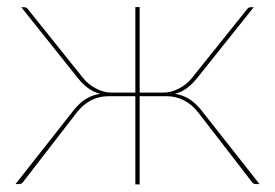

<svg xmlns="http://www.w3.org/2000/svg" viewBox="-20 -510 762 532"><path d="M699 0H690.5Q682 0 679 -4.5L529.5 -198Q512.5 -220 490.2 -231.8Q468 -243.5 440 -243.5H367V1H355V-243.5H282Q254 -243.5 231.8 -231.8Q209.5 -220 192.5 -198L43 -4.5Q40 0 31.5 0H23L184.5 -205Q199.5 -224 217 -235.2Q234.5 -246.5 257 -250Q237.5 -255.5 223.2 -266.5Q209 -277.5 197.5 -291.5L39 -490H47Q53.5 -490 57 -485L210.5 -293.5Q224.5 -276 246 -264.8Q267.5 -253.5 288.5 -253.5H355V-490.5H367V-253.5H433.5Q454.5 -253.5 476 -264.8Q497.5 -276 511.5 -293.5L665 -485Q668.5 -490 675 -490H683L524.5 -291.5Q513 -277.5 498.8 -266.5Q484.5 -255.5 465 -250Q487.5 -246.5 505 -235.2Q522.5 -224 537.5 -205Z"/></svg>

Font: Lato 2
Style: Regular
Weight: 100
Designer: Lukasz Dziedzic with Adam Twardoch and Botio Nikoltchev
Foundry: tyPoland Lukasz Dziedzic
Version: Version 2.015; 2015-08-06; http://www.latofonts.com/